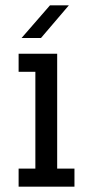

<svg xmlns="http://www.w3.org/2000/svg" viewBox="-20 -702 340 722"><path d="M195 -500V-68H260V0H50V-68H113V-432H50V-500ZM61 -559 168 -682H239L134 -559Z"/></svg>

Font: Kelly Slab
Style: Regular
Weight: 400
Designer: Denis Masharov
Foundry: Denis Masharov
Version: Version 1.001